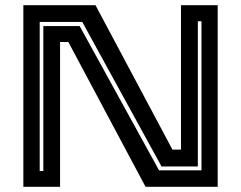

<svg xmlns="http://www.w3.org/2000/svg" viewBox="-20 -720 929 740"><path d="M70 0V-700H348L644.5 -143.5H677.5V-700H819V0H541L243.5 -558H211.5V0ZM133 -61H147V-619.5H287L593 -63.5H756.5V-638H742.5V-78.5H602.5L297 -635.5H133Z"/></svg>

Font: Tourney Expanded Regular
Style: Bold
Weight: 700
Width: 7
Designer: Tyler Finck
Foundry: Etcetera Type Co
Version: Version 1.010; ttfautohint (v1.8.3)